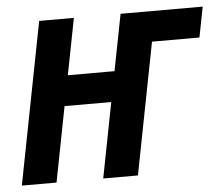

<svg xmlns="http://www.w3.org/2000/svg" viewBox="-44 -597 751 646"><g transform="rotate(-5 331.5 -273.5)"><path d="M4.4 0H121.6L170.9 -253.9H328.6L279.3 0H396.5L482.9 -444.3H643.1L663.1 -546.9H385.7L348.6 -356.4H190.9L228 -546.9H110.8Z"/></g></svg>

Font: Hack
Style: Bold Oblique
Weight: 700
Italic angle: -12°
Monospace: yes
Designer: Christopher Simpkins
Foundry: Christopher Simpkins
Version: Version 2.010